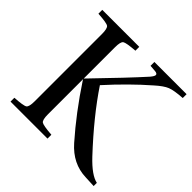

<svg xmlns="http://www.w3.org/2000/svg" viewBox="-176 -855 1024 1024"><g transform="rotate(45 335.5 -343.5)"><path d="M35 0V-29Q101 -33 113 -42Q125 -51 125 -93V-599Q125 -641 113 -650Q101 -659 35 -663V-692H314V-663Q249 -658 236.5 -649.5Q224 -641 224 -599V-363Q389 -533 467 -620Q483 -639 483 -648Q483 -658 466 -660L428 -663V-692H671V-663Q609 -659 581.5 -648Q554 -637 514 -601Q414 -514 310 -399Q404 -258 551 -101Q619 -29 667 -19V5L604 2Q504 -1 431 -84Q325 -204 227 -353L226 -357H224V-93Q224 -51 236.5 -42.5Q249 -34 314 -29V0Z"/></g></svg>

Font: Heuristica
Style: Regular
Weight: 400
Version: Version 1.0.1 ; ttfautohint (v1.4.1)